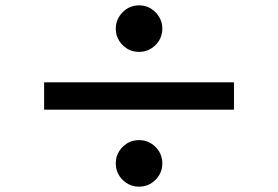

<svg xmlns="http://www.w3.org/2000/svg" viewBox="-20 -738 1040 718"><path d="M413 -631Q413 -666 438.5 -692Q464 -718 500 -718Q536 -718 561.5 -692Q587 -666 587 -631Q587 -595 561.5 -569.5Q536 -544 500 -544Q464 -544 438.5 -569.5Q413 -595 413 -631ZM855 -430V-328H145V-430ZM413 -127Q413 -163 438.5 -188.5Q464 -214 500 -214Q536 -214 561.5 -188.5Q587 -163 587 -127Q587 -91 561.5 -65.5Q536 -40 500 -40Q464 -40 438.5 -65.5Q413 -91 413 -127Z"/></svg>

Font: Kinto Sans
Style: Bold
Weight: 700
Designer: Authors: Ryoko NISHIZUKA  (kana & ideographs); Paul D. Hunt (Latin, Greek & Cyrillic); Wenlong ZHANG  (bopomofo); Sandol
Foundry: Adobe Systems Incorporated, ookami Inc.
Version: Version 0.001